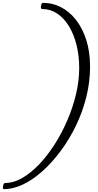

<svg xmlns="http://www.w3.org/2000/svg" viewBox="-186 -916 683 1343"><path d="M-149 364Q-91 364 -31 329.5Q29 295 87 234.5Q145 174 195.5 95Q246 16 285 -74.5Q324 -165 346 -258.5Q368 -352 368 -440Q368 -527 349 -602.5Q330 -678 295.5 -734Q261 -790 213.5 -821.5Q166 -853 109 -853Q100 -853 100 -866Q100 -874 103.5 -885Q107 -896 117 -896Q182 -896 241 -865.5Q300 -835 345.5 -777Q391 -719 417.5 -636.5Q444 -554 444 -449Q444 -343 418 -238.5Q392 -134 346 -38.5Q300 57 240 138Q180 219 113 279.5Q46 340 -23.5 373.5Q-93 407 -158 407Q-166 407 -166 395Q-166 387 -162.5 376Q-159 365 -149 364Z"/></svg>

Font: Sedan
Style: Italic
Weight: 400
Italic angle: -13.8°
Designer: Sebastian Salazar
Foundry: Sebastian Salazar
Version: Version 1.100; ttfautohint (v1.8.4.7-5d5b)